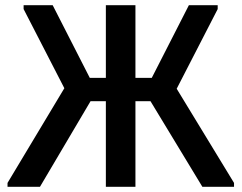

<svg xmlns="http://www.w3.org/2000/svg" viewBox="-20 -720 931 740"><path d="M560 -330H502V0H388V-330H329L134 0H9V-15L228 -380L71 -685V-700H183L326 -420H388V-700H502V-420H565L708 -700H819V-685L661 -378L882 -15V0H760Z"/></svg>

Font: Tilda Sans Semibold
Style: Regular
Weight: 600
Designer: ParaType Ltd
Foundry: ParaType Ltd
Version: Version 1.009